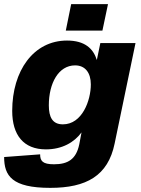

<svg xmlns="http://www.w3.org/2000/svg" viewBox="-26 -746 681 928"><path d="M292 -598H469L496 -726H318ZM217 162C391 162 496 104 528 -52L629 -538H459L442 -456C425 -511 384 -550 298 -550C136 -550 33 -404 33 -210C33 -93 88 -24 196 -24C274 -24 333 -58 368 -106L357 -48C342 24 302 48 235 48C180 48 168 32 168 0L-6 13C-6 104 32 162 217 162ZM278 -145C228 -145 210 -179 210 -237C210 -344 257 -430 337 -430C386 -430 413 -394 413 -338C413 -260 371 -145 278 -145Z"/></svg>

Font: Geist ExtraBold
Style: Italic
Weight: 800
Italic angle: -12°
Designer: Basement.studio, Andrés Briganti, Mateo Zaragoza
Foundry: Basement.studio, Vercel, Andrés Briganti, Guido Ferreyra, Mateo Zaragoza
Version: Version 1.500